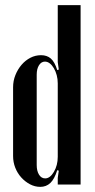

<svg xmlns="http://www.w3.org/2000/svg" viewBox="-20 -719 371 748"><path d="M209 -54 203 -56Q192 -21 176 -6Q160 9 137 9Q116 9 97 -1Q78 -11 63 -27.5Q48 -44 39.5 -65.5Q31 -87 31 -111V-379Q31 -404 40 -426.5Q49 -449 64 -466.5Q79 -484 98.5 -494Q118 -504 140 -504Q163 -504 178 -491Q193 -478 203 -446L209 -448L205 -477V-699H294V0H205V-26ZM205 -394Q205 -411 201 -426Q197 -441 190 -453Q183 -465 174 -472Q165 -479 155 -479Q141 -479 132 -465Q123 -451 123 -428V-76Q123 -53 132 -38.5Q141 -24 156 -24Q175 -24 190 -49.5Q205 -75 205 -108Z"/></svg>

Font: Moniqa Narrow Heading
Style: Bold
Weight: 700
Width: 4
Designer: Rajesh Rajput
Foundry: Rajesh Rajput
Version: Version 1.000